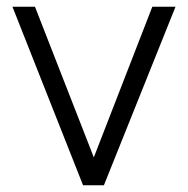

<svg xmlns="http://www.w3.org/2000/svg" viewBox="-20 -551 558 571"><path d="M227 0H289L502 -531H433L259 -83L84 -531H17Z"/></svg>

Font: Mluvka Light
Style: Regular
Weight: 300
Designer: Modified by Jiří Krblich, Original typeface by Gumpita Rahayu
Foundry: Gumpita Rahayu & Jiří Krblich
Version: Version 2.000;Glyphs 3.1.1 (3134)